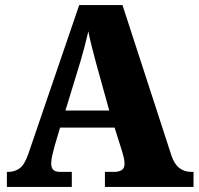

<svg xmlns="http://www.w3.org/2000/svg" viewBox="-20 -734 780 754"><path d="M7 0V-59H13Q37 -59 56.5 -72.5Q76 -86 91 -129L291 -714H461L653 -124Q664 -90 684 -74.5Q704 -59 730 -59H740V0H392V-59H430Q445 -59 457 -65.5Q469 -72 469 -91Q469 -105 465 -119.5Q461 -134 459 -141L430 -233H216L194 -159Q191 -147 186 -127Q181 -107 181 -92Q181 -77 188.5 -68Q196 -59 216 -59H262V0ZM237 -300H409L356 -491Q349 -519 341 -549Q333 -579 327 -611Q312 -547 296 -493Z"/></svg>

Font: Noto Serif Thai SemiCondensed Black
Style: Regular
Weight: 900
Width: 4
Designer: Monotype Design Team
Foundry: Monotype Imaging Inc.
Version: Version 2.002; ttfautohint (v1.8.4.7-5d5b)